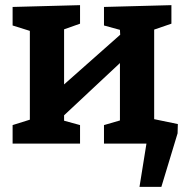

<svg xmlns="http://www.w3.org/2000/svg" viewBox="-20 -558 720 746"><path d="M579 -443V-95L671 -76L670 -40L607 168H522L549 0H384V-72L446 -90V-313L229 -110V-89L291 -72V0H29V-72L96 -93V-438L29 -459V-531L291 -538V-466L229 -444V-230L447 -423L446 -442L384 -459V-531L646 -538V-466Z"/></svg>

Font: Bitter Pro
Style: Bold
Weight: 700
Designer: Sol Matas, and Bitter project Authors
Foundry: Sol Matas
Version: Version 1.010